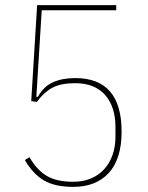

<svg xmlns="http://www.w3.org/2000/svg" viewBox="-20 -718 580 750"><path d="M434 -678H143L122 -340H128Q150 -380 186.5 -396.5Q223 -413 274 -413Q455 -413 455 -204Q455 -97 405 -42.5Q355 12 266 12Q195 12 152 -13Q109 -38 77 -93L95 -104Q124 -54 162.5 -31Q201 -8 266 -8Q305 -8 335.5 -21Q366 -34 387 -57Q408 -80 419.5 -112.5Q431 -145 431 -184V-222Q431 -301 390.5 -347Q350 -393 274 -393Q218 -393 185 -375.5Q152 -358 124 -320L102 -323L125 -698H434Z"/></svg>

Font: IBM Plex Sans Cond Thin
Style: Regular
Weight: 100
Width: 3
Designer: Mike Abbink, Paul van der Laan, Pieter van Rosmalen
Foundry: Bold Monday
Version: Version 1.3